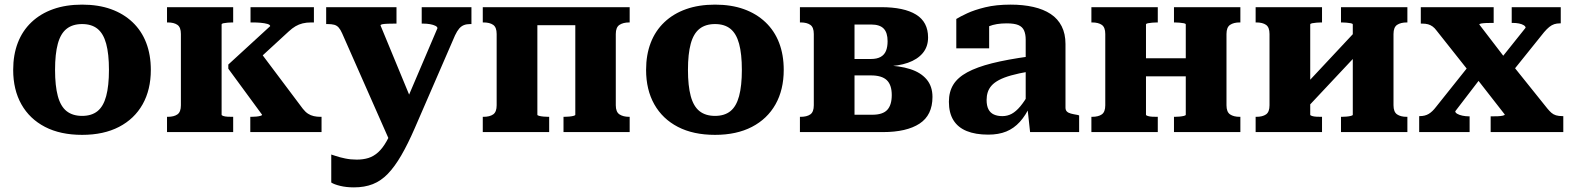

<svg xmlns="http://www.w3.org/2000/svg" viewBox="-20 -571 6795 830"><path d="M632 -269Q632 -183 596.5 -120Q561 -57 494.5 -22.5Q428 12 335 12Q241 12 174.5 -22.5Q108 -57 72.5 -120Q37 -183 37 -269Q37 -334 57 -386Q77 -438 116 -475Q155 -512 210 -531.5Q265 -551 335 -551Q405 -551 459.5 -531.5Q514 -512 553 -475Q592 -438 612 -386Q632 -334 632 -269ZM218 -269Q218 -200 230 -155.5Q242 -111 268 -90.5Q294 -70 335 -70Q376 -70 401.5 -90.5Q427 -111 439 -155.5Q451 -200 451 -269Q451 -338 439 -382Q427 -426 401.5 -446.5Q376 -467 335 -467Q294 -467 268 -446.5Q242 -426 230 -382Q218 -338 218 -269Z M762 -116V-424Q762 -453 747 -463.5Q732 -474 705 -474H702V-540H988V-474H983Q975 -474 964 -473Q953 -472 945.5 -470.5Q938 -469 938 -465V-75Q938 -72 945.5 -69.5Q953 -67 964 -66.5Q975 -66 983 -66H988V0H702V-66H705Q732 -66 747 -76.5Q762 -87 762 -116ZM1370 0H1062V-66H1067Q1077 -66 1087.5 -67Q1098 -68 1105.5 -70Q1113 -72 1113 -75L967 -274V-292L1148 -458Q1148 -464 1136 -467.5Q1124 -471 1107 -472.5Q1090 -474 1074 -474H1063V-540H1337V-474H1326Q1305 -474 1288.5 -470Q1272 -466 1257.5 -457.5Q1243 -449 1228 -435L1054 -275L1093 -362L1289 -101Q1300 -87 1311.5 -79.5Q1323 -72 1336.5 -69Q1350 -66 1365 -66H1370Z M1773 -103 1727 -22 1670 51 1459 -427Q1452 -443 1444 -452Q1436 -461 1424.5 -464Q1413 -467 1396 -467H1390V-540H1694V-469H1689Q1673 -469 1658 -468.5Q1643 -468 1634 -466.5Q1625 -465 1625 -461ZM1773 -17Q1743 52 1714.5 101Q1686 150 1656.5 180.5Q1627 211 1591.5 225Q1556 239 1510 239Q1477 239 1450.5 232.5Q1424 226 1412 218V97Q1416 98 1432 103.5Q1448 109 1472 114Q1496 119 1522 119Q1550 119 1572.5 112Q1595 105 1614.5 87.5Q1634 70 1651.5 39Q1669 8 1686 -39L1714 -81L1871 -449Q1871 -455 1862 -459.5Q1853 -464 1839 -466.5Q1825 -469 1808 -469H1803V-540H2018V-467H2013Q1997 -467 1985.5 -462.5Q1974 -458 1965 -447.5Q1956 -437 1947 -418Z M2127 -116V-424Q2127 -453 2112 -463.5Q2097 -474 2070 -474H2067V-540H2303V-75Q2303 -72 2311 -70Q2319 -68 2330 -67Q2341 -66 2350 -66H2354V0H2067V-66H2070Q2097 -66 2112 -76.5Q2127 -87 2127 -116ZM2467 -75V-540H2702V-474H2700Q2674 -474 2658 -463.5Q2642 -453 2642 -424V-116Q2642 -87 2658 -76.5Q2674 -66 2700 -66H2702V0H2416V-66H2419Q2429 -66 2440 -67Q2451 -68 2459 -70Q2467 -72 2467 -75ZM2232 -462V-540H2542V-462Z M3368 -269Q3368 -183 3332.5 -120Q3297 -57 3230.5 -22.5Q3164 12 3071 12Q2977 12 2910.5 -22.5Q2844 -57 2808.5 -120Q2773 -183 2773 -269Q2773 -334 2793 -386Q2813 -438 2852 -475Q2891 -512 2946 -531.5Q3001 -551 3071 -551Q3141 -551 3195.5 -531.5Q3250 -512 3289 -475Q3328 -438 3348 -386Q3368 -334 3368 -269ZM2954 -269Q2954 -200 2966 -155.5Q2978 -111 3004 -90.5Q3030 -70 3071 -70Q3112 -70 3137.5 -90.5Q3163 -111 3175 -155.5Q3187 -200 3187 -269Q3187 -338 3175 -382Q3163 -426 3137.5 -446.5Q3112 -467 3071 -467Q3030 -467 3004 -446.5Q2978 -426 2966 -382Q2954 -338 2954 -269Z M3438 -540H3789Q3888 -540 3940 -508Q3992 -476 3992 -409Q3992 -369 3969 -341.5Q3946 -314 3904.5 -299.5Q3863 -285 3806 -284L3827 -310V-262L3808 -288Q3868 -287 3914 -272.5Q3960 -258 3985.5 -228Q4011 -198 4011 -152Q4011 -73 3955 -36.5Q3899 0 3797 0H3438V-66H3441Q3468 -66 3483 -76.5Q3498 -87 3498 -116V-424Q3498 -453 3483 -463.5Q3468 -474 3441 -474H3438ZM3674 -75H3751Q3796 -75 3815.5 -96Q3835 -117 3835 -160Q3835 -204 3813.5 -224.5Q3792 -245 3745 -245H3634V-316H3745Q3771 -316 3787 -325Q3803 -334 3810 -351Q3817 -368 3817 -393Q3817 -430 3800 -447.5Q3783 -465 3746 -465H3674Z M4429 -327V-262Q4383 -254 4351 -245Q4319 -236 4298.5 -225Q4278 -214 4266.5 -201Q4255 -188 4250 -172.5Q4245 -157 4245 -139Q4245 -114 4253 -98.5Q4261 -83 4276.5 -76Q4292 -69 4313 -69Q4335 -69 4353.5 -79Q4372 -89 4390.5 -111Q4409 -133 4428 -167L4434 -115Q4414 -72 4388.5 -44Q4363 -16 4330 -2.5Q4297 11 4252 11Q4197 11 4159 -4.5Q4121 -20 4101.5 -51.5Q4082 -83 4082 -131Q4082 -174 4101 -205Q4120 -236 4161.5 -258.5Q4203 -281 4268.5 -297.5Q4334 -314 4429 -327ZM4433 0 4421 -110 4414 -109V-400Q4414 -423 4407 -439Q4400 -455 4382.5 -462.5Q4365 -470 4332 -470Q4286 -470 4255.5 -457.5Q4225 -445 4213 -429Q4206 -435 4205.5 -443Q4205 -451 4211 -459Q4217 -467 4228 -472.5Q4239 -478 4256 -478V-362H4114V-489Q4130 -499 4161 -513.5Q4192 -528 4239 -539.5Q4286 -551 4349 -551Q4403 -551 4447 -541Q4491 -531 4522 -510.5Q4553 -490 4569.5 -457.5Q4586 -425 4586 -381V-106Q4586 -95 4592 -89Q4598 -83 4609.5 -80Q4621 -77 4639 -74L4645 -72V0Z M4758 -116V-424Q4758 -453 4743 -463.5Q4728 -474 4701 -474H4698V-540H4985V-474H4981Q4972 -474 4961 -473Q4950 -472 4942 -470.5Q4934 -469 4934 -465V-75Q4934 -72 4942 -69.5Q4950 -67 4961 -66.5Q4972 -66 4981 -66H4985V0H4698V-66H4701Q4728 -66 4743 -76.5Q4758 -87 4758 -116ZM5106 -75V-465Q5106 -469 5098 -470.5Q5090 -472 5079 -473Q5068 -474 5059 -474H5055V-540H5342V-474H5339Q5313 -474 5297.5 -463.5Q5282 -453 5282 -424V-116Q5282 -87 5297.5 -76.5Q5313 -66 5339 -66H5342V0H5055V-66H5059Q5068 -66 5079 -67Q5090 -68 5098 -70Q5106 -72 5106 -75ZM4867 -241V-319H5177V-241Z M5468 -116V-424Q5468 -453 5453 -463.5Q5438 -474 5411 -474H5408V-540H5695V-474H5691Q5682 -474 5671 -473Q5660 -472 5652 -470.5Q5644 -469 5644 -465V-75Q5644 -72 5652 -69.5Q5660 -67 5671 -66.5Q5682 -66 5691 -66H5695V0H5408V-66H5411Q5438 -66 5453 -76.5Q5468 -87 5468 -116ZM5828 -75V-465Q5828 -469 5820 -470.5Q5812 -472 5801 -473Q5790 -474 5781 -474H5777V-540H6064V-474H6062Q6035 -474 6019.5 -463.5Q6004 -453 6004 -424V-116Q6004 -87 6019.5 -76.5Q6035 -66 6061 -66H6064V0H5777V-66H5781Q5790 -66 5801 -67Q5812 -68 5820 -70Q5828 -72 5828 -75ZM5631 -106 5581 -159 5840 -436 5890 -382Z M6738 0H6424V-68H6426Q6442 -68 6455 -68.5Q6468 -69 6476.5 -71Q6485 -73 6485 -76L6350 -249L6339 -251L6190 -439Q6182 -450 6173 -456.5Q6164 -463 6153.5 -466Q6143 -469 6126 -469H6122V-540H6437V-472H6434Q6419 -472 6405.5 -471.5Q6392 -471 6383.5 -469.5Q6375 -468 6375 -465L6500 -302L6511 -299L6669 -102Q6678 -91 6686.5 -83.5Q6695 -76 6706.5 -72.5Q6718 -69 6735 -69H6738ZM6115 0V-69H6117Q6140 -69 6156 -78.5Q6172 -88 6188 -109L6334 -292L6399 -257L6271 -90Q6271 -84 6279.5 -79Q6288 -74 6302 -71Q6316 -68 6331 -68H6333V0ZM6516 -259 6452 -297 6575 -451Q6575 -457 6567 -462Q6559 -467 6546.5 -469.5Q6534 -472 6519 -472H6515V-540H6727V-470H6723Q6710 -470 6699 -466.5Q6688 -463 6677.5 -454.5Q6667 -446 6655 -432Z"/></svg>

Font: Roboto Serif
Style: Bold
Weight: 700
Designer: Greg Gazdowicz
Foundry: Commercial Type
Version: Version 1.008